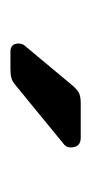

<svg xmlns="http://www.w3.org/2000/svg" viewBox="79 -852 178 377"><g transform="rotate(90 168.5 -664.0)"><path d="M82 -595Q66 -595 66 -611Q66 -619 71 -624L146 -714Q155 -725 162 -729Q169 -733 183 -733H251Q270 -733 270 -713Q270 -706 265 -701L149 -606Q141 -599 134 -597Q127 -595 116 -595Z"/></g></svg>

Font: Rubik Light
Style: Regular
Weight: 400
Version: Version 2.101